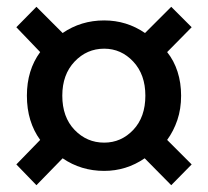

<svg xmlns="http://www.w3.org/2000/svg" viewBox="-20 -652 610 564"><path d="M87 -108 28 -169 98 -241Q79 -267 69 -299.5Q59 -332 59 -371Q59 -446 98 -499L28 -572L87 -632L164 -555Q218 -592 286 -592Q352 -592 406 -555L483 -632L543 -572L471 -499Q491 -474 501.5 -441.5Q512 -409 512 -371Q512 -332 501 -299.5Q490 -267 471 -241L543 -169L483 -108L405 -187Q351 -150 286 -150Q218 -150 164 -187ZM286 -233Q336 -233 371.5 -270.5Q407 -308 407 -371Q407 -433 371.5 -471Q336 -509 286 -509Q235 -509 199 -471Q163 -433 163 -371Q163 -308 199 -270.5Q235 -233 286 -233Z"/></svg>

Font: Source Han Sans SC Medium
Style: Regular
Weight: 500
Designer: Ryoko NISHIZUKA 西塚涼子 (kana, bopomofo & ideographs); Paul D. Hunt (Latin, Greek & Cyrillic); Sandoll Communications 산돌커뮤니
Foundry: Adobe
Version: Version 2.004;hotconv 1.0.118;makeotfexe 2.5.65603